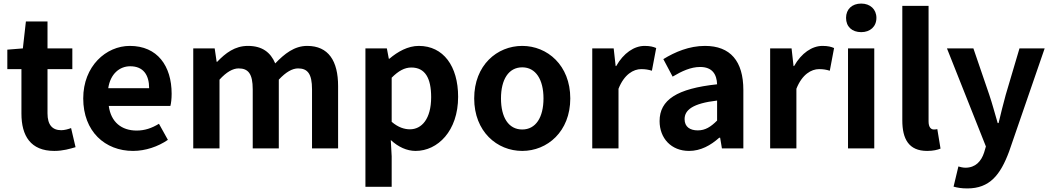

<svg xmlns="http://www.w3.org/2000/svg" viewBox="-20 -831 5882 1075"><path d="M284 14C333 14 372 2 403 -7L378 -114C363 -108 341 -102 323 -102C273 -102 246 -132 246 -196V-444H385V-560H246V-711H125L108 -560L21 -553V-444H100V-195C100 -71 151 14 284 14Z M725 14C794 14 865 -10 920 -48L870 -138C829 -113 790 -100 745 -100C661 -100 601 -147 589 -238H934C938 -252 941 -279 941 -306C941 -462 861 -574 707 -574C574 -574 446 -461 446 -280C446 -95 568 14 725 14ZM586 -337C598 -418 650 -460 709 -460C782 -460 815 -412 815 -337Z M1062 0H1209V-385C1248 -428 1284 -448 1316 -448C1370 -448 1395 -418 1395 -331V0H1541V-385C1581 -428 1617 -448 1649 -448C1702 -448 1727 -418 1727 -331V0H1873V-349C1873 -490 1819 -574 1700 -574C1628 -574 1573 -530 1521 -476C1495 -538 1448 -574 1368 -574C1295 -574 1243 -534 1196 -485H1193L1182 -560H1062Z M2026 215H2173V44L2168 -47C2210 -8 2258 14 2307 14C2430 14 2545 -97 2545 -289C2545 -461 2462 -574 2325 -574C2264 -574 2207 -542 2160 -502H2157L2146 -560H2026ZM2275 -107C2244 -107 2209 -118 2173 -149V-396C2211 -434 2245 -453 2283 -453C2360 -453 2394 -394 2394 -287C2394 -165 2341 -107 2275 -107Z M2904 14C3044 14 3173 -94 3173 -280C3173 -466 3044 -574 2904 -574C2763 -574 2635 -466 2635 -280C2635 -94 2763 14 2904 14ZM2904 -106C2827 -106 2785 -174 2785 -280C2785 -385 2827 -454 2904 -454C2980 -454 3023 -385 3023 -280C3023 -174 2980 -106 2904 -106Z M3296 0H3443V-334C3475 -415 3527 -444 3570 -444C3594 -444 3610 -441 3630 -435L3654 -562C3638 -569 3620 -574 3589 -574C3531 -574 3471 -534 3430 -461H3427L3416 -560H3296Z M3838 14C3903 14 3959 -17 4007 -60H4012L4022 0H4142V-327C4142 -489 4069 -574 3927 -574C3839 -574 3759 -540 3694 -500L3746 -402C3798 -433 3848 -456 3900 -456C3969 -456 3993 -414 3995 -359C3770 -335 3673 -272 3673 -153C3673 -57 3738 14 3838 14ZM3887 -101C3844 -101 3813 -120 3813 -164C3813 -215 3858 -252 3995 -268V-156C3960 -121 3929 -101 3887 -101Z M4292 0H4439V-334C4471 -415 4523 -444 4566 -444C4590 -444 4606 -441 4626 -435L4650 -562C4634 -569 4616 -574 4585 -574C4527 -574 4467 -534 4426 -461H4423L4412 -560H4292Z M4728 0H4875V-560H4728ZM4802 -651C4852 -651 4887 -682 4887 -731C4887 -779 4852 -811 4802 -811C4750 -811 4717 -779 4717 -731C4717 -682 4750 -651 4802 -651Z M5171 14C5205 14 5229 8 5246 1L5228 -108C5218 -106 5214 -106 5208 -106C5194 -106 5179 -117 5179 -151V-798H5032V-157C5032 -53 5068 14 5171 14Z M5396 224C5521 224 5581 149 5630 17L5829 -560H5688L5611 -300C5597 -248 5583 -194 5571 -142H5566C5550 -196 5536 -250 5519 -300L5430 -560H5282L5500 -11L5490 23C5474 72 5442 108 5385 108C5372 108 5356 104 5346 101L5319 214C5341 220 5363 224 5396 224Z"/></svg>

Font: Noto Sans CJK TC
Style: Bold
Weight: 700
Designer: Ryoko NISHIZUKA 西塚涼子 (kana, bopomofo & ideographs); Paul D. Hunt (Latin, Greek & Cyrillic); Sandoll Communications 산돌커뮤니
Foundry: Adobe
Version: Version 2.004;hotconv 1.0.118;makeotfexe 2.5.65603